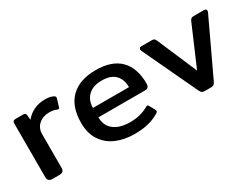

<svg xmlns="http://www.w3.org/2000/svg" viewBox="-46 -893 1713 1307"><g transform="rotate(-30 810.5 -240.0)"><path d="M59 -36V-453Q59 -468 64 -474Q69 -480 85 -480H142Q153 -480 158 -475.5Q163 -471 164 -460L167 -424Q226 -495 322 -495Q366 -495 389 -480Q395 -476 396.5 -471.5Q398 -467 396 -461L378 -401Q375 -391 367 -391L359 -393Q335 -404 304 -404Q253 -404 220 -375.5Q187 -347 187 -298V-36Q187 -18 178.5 -9Q170 0 149 0H97Q77 0 68 -9Q59 -18 59 -36Z M455 -232Q455 -361 524 -428Q593 -495 720 -495Q846 -495 910.5 -430Q975 -365 975 -242Q975 -207 943 -207H576Q576 -141 622 -105.5Q668 -70 750 -70Q829 -70 892 -106Q899 -110 903 -110Q910 -110 914 -101L938 -58Q941 -52 941 -47Q941 -40 932 -34Q891 -9 843.5 3Q796 15 734 15Q656 15 593 -11.5Q530 -38 492.5 -93.5Q455 -149 455 -232ZM859 -281Q859 -343 824.5 -378Q790 -413 721 -413Q651 -413 613.5 -377Q576 -341 576 -281Z M1257 -25 1056 -452Q1053 -458 1053 -464Q1053 -471 1057.5 -475.5Q1062 -480 1070 -480H1153Q1166 -480 1172 -475.5Q1178 -471 1183 -459L1317 -147L1451 -459Q1456 -470 1462.5 -475Q1469 -480 1482 -480H1565Q1573 -480 1577.5 -475.5Q1582 -471 1582 -464Q1582 -458 1579 -452L1378 -25Q1371 -11 1364 -5.5Q1357 0 1343 0H1292Q1278 0 1271 -5.5Q1264 -11 1257 -25Z"/></g></svg>

Font: Mitr
Style: Regular
Weight: 400
Designer: Thanarat Vachiruckul
Foundry: Cadson Demak
Version: Version 1.002